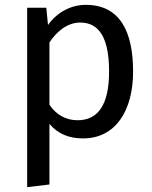

<svg xmlns="http://www.w3.org/2000/svg" viewBox="-20 -559 626 792"><path d="M92 213 184 202V-48C218 -7 265 12 322 12C458 12 529 -104 529 -264C529 -430 474 -539 334 -539C274 -539 217 -510 178 -456L171 -527H92ZM184 -384C212 -426 255 -466 311 -466C390 -466 430 -401 430 -264C430 -126 384 -63 300 -63C252 -63 211 -86 184 -127Z"/></svg>

Font: FiraGO Unicode
Style: Regular
Weight: 400
Designer: bBox Type
Foundry: bBox Type GmbH
Version: Version 1.001;PS 001.001;hotconv 1.0.88;makeotf.lib2.5.64775